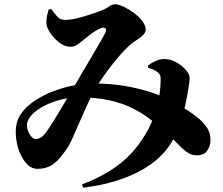

<svg xmlns="http://www.w3.org/2000/svg" viewBox="-20 -801 1040 895"><path d="M154 -14Q124 -14 100 -42.5Q76 -71 63.5 -114.5Q51 -158 54 -202Q57 -243 82 -276Q107 -309 146.5 -334.5Q186 -360 232 -377Q278 -394 324 -403Q370 -412 407 -412Q491 -412 557.5 -401Q624 -390 678 -372.5Q732 -355 776 -333Q799 -322 824.5 -306Q850 -290 873.5 -273.5Q897 -257 913 -243Q933 -224 947.5 -201.5Q962 -179 961 -141Q960 -119 945.5 -98Q931 -77 896 -77Q870 -77 847 -95Q824 -113 796.5 -142.5Q769 -172 730 -205Q704 -227 671.5 -251.5Q639 -276 594.5 -298Q550 -320 489.5 -333.5Q429 -347 346 -347Q304 -347 263 -336.5Q222 -326 188 -308.5Q154 -291 132 -269.5Q110 -248 106 -225Q104 -209 110 -192.5Q116 -176 126 -164.5Q136 -153 146 -153Q161 -153 173.5 -162Q186 -171 203 -196Q215 -213 230.5 -238Q246 -263 261.5 -289.5Q277 -316 290 -337.5Q303 -359 309 -369Q327 -401 352.5 -444Q378 -487 403 -529.5Q428 -572 446.5 -604Q465 -636 470 -646Q478 -662 471.5 -668.5Q465 -675 451 -670Q438 -665 423 -655.5Q408 -646 394 -635Q380 -624 368 -614Q357 -605 342 -594Q327 -583 308 -583Q282 -583 256 -603Q230 -623 213 -649.5Q196 -676 196 -696Q196 -713 199.5 -728.5Q203 -744 207 -757L219 -759Q234 -737 248 -722.5Q262 -708 284 -708Q299 -708 318 -711.5Q337 -715 357.5 -720.5Q378 -726 398.5 -733Q419 -740 437 -746Q469 -757 485.5 -769Q502 -781 517 -781Q533 -781 557 -769.5Q581 -758 604.5 -740.5Q628 -723 643.5 -702.5Q659 -682 659 -664Q659 -649 646.5 -637Q634 -625 615.5 -613.5Q597 -602 579 -585Q561 -569 539 -543.5Q517 -518 494.5 -489Q472 -460 451.5 -429.5Q431 -399 416 -372Q401 -344 383 -304.5Q365 -265 348 -225.5Q331 -186 317 -155Q303 -124 294 -112Q260 -59 229 -36.5Q198 -14 154 -14ZM362 59Q508 3 588.5 -82.5Q669 -168 705 -280Q718 -318 723.5 -359.5Q729 -401 729 -426Q729 -440 727 -448Q725 -456 715 -464Q702 -476 671 -485L670 -496Q686 -508 706 -517Q726 -526 746 -526Q774 -526 801 -511Q828 -496 846 -475.5Q864 -455 864 -438Q864 -424 861 -406Q858 -388 856 -374Q853 -357 848 -331.5Q843 -306 835 -276.5Q827 -247 816 -215Q772 -87 655.5 -17Q539 53 368 74Z"/></svg>

Font: Noto Serif JP ExtraLight Black
Style: Regular
Weight: 900
Version: Version 2.003-H1;hotconv 1.1.1;makeotfexe 2.6.0